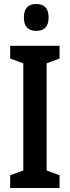

<svg xmlns="http://www.w3.org/2000/svg" viewBox="-20 -944 350 964"><path d="M279 0H31V-64L97 -88V-626L31 -650V-714H279V-650L214 -626V-88L279 -64ZM162 -924Q224 -924 224 -856Q224 -789 162 -789Q100 -789 100 -856Q100 -924 162 -924Z"/></svg>

Font: Noto Sans Ethiopic ExtraCondensed SemiBold
Style: Regular
Weight: 600
Width: 2
Designer: Monotype Design Team
Foundry: Monotype Imaging Inc.
Version: Version 2.102; ttfautohint (v1.8.4.7-5d5b)